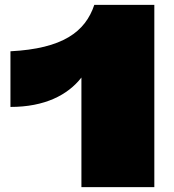

<svg xmlns="http://www.w3.org/2000/svg" viewBox="-20 -770 715 790"><path d="M23 -559V-330C164 -330 259 -379 315 -451V0H615V-750H368C331 -639 238 -570 23 -559Z"/></svg>

Font: Mattone Black
Style: Regular
Weight: 900
Width: 6
Designer: Nunzio Mazzaferro
Foundry: Collletttivo
Version: Version 2.000;Glyphs 3.2 (3217)